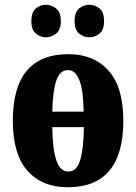

<svg xmlns="http://www.w3.org/2000/svg" viewBox="-20 -778 573 808"><path d="M265 10Q157 10 95.5 -59.5Q34 -129 34 -270Q34 -550 268 -550Q375 -550 437 -480.5Q499 -411 499 -270Q499 10 265 10ZM332 -308Q330 -483 266 -483Q232 -483 217 -439Q202 -395 200 -308ZM268 -56Q303 -56 317.5 -104.5Q332 -153 333 -243H200Q201 -152 217 -104Q233 -56 268 -56ZM357 -621Q332 -621 313 -636.5Q294 -652 294 -689Q294 -727 313 -742.5Q332 -758 357 -758Q379 -758 398.5 -742.5Q418 -727 418 -689Q418 -652 398.5 -636.5Q379 -621 357 -621ZM173 -621Q150 -621 131 -636.5Q112 -652 112 -689Q112 -727 131 -742.5Q150 -758 173 -758Q196 -758 216 -742.5Q236 -727 236 -689Q236 -652 216 -636.5Q196 -621 173 -621Z"/></svg>

Font: Noto Serif ExtraCondensed Black
Style: Regular
Weight: 900
Width: 2
Designer: Monotype Design Team
Foundry: Monotype Imaging Inc.
Version: Version 2.015; ttfautohint (v1.8.4.7-5d5b)